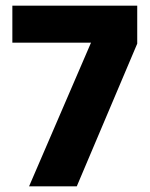

<svg xmlns="http://www.w3.org/2000/svg" viewBox="-20 -659 532 679"><path d="M82.8 0 301.8 -508H23.7V-639H465.3V-504.6L251.5 0Z"/></svg>

Font: Anek Latin Medium
Style: Regular
Weight: 500
Designer: Yesha Goshar
Foundry: Ek Type
Version: Version 1.003